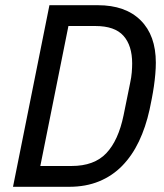

<svg xmlns="http://www.w3.org/2000/svg" viewBox="-20 -718 629 738"><path d="M170 -698H356Q462 -698 520.5 -640Q579 -582 579 -477Q579 -457 577 -433.5Q575 -410 571.5 -386Q568 -362 563.5 -339Q559 -316 555 -297Q540 -229 514 -174.5Q488 -120 450 -81Q412 -42 361 -21Q310 0 246 0H30ZM255 -80Q342 -80 388.5 -129Q435 -178 455 -275L480 -398Q485 -421 486.5 -440Q488 -459 488 -474Q488 -543 454.5 -580.5Q421 -618 347 -618H243L135 -80Z"/></svg>

Font: IBM Plex Sans Cond Text
Style: Italic
Weight: 450
Width: 3
Italic angle: -11°
Designer: Mike Abbink, Paul van der Laan, Pieter van Rosmalen
Foundry: Bold Monday
Version: Version 1.3